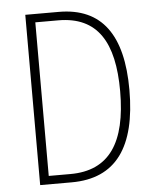

<svg xmlns="http://www.w3.org/2000/svg" viewBox="-52 -758 650 802"><g transform="rotate(-5 273.5 -357.0)"><path d="M490 -364C490 -594 405 -714 224 -714H84V0H216C402 0 490 -124 490 -364ZM451 -362C451 -146 377 -35 214 -35H123V-679H219C384 -679 451 -567 451 -362Z"/></g></svg>

Font: Noto Sans Malayalam Condensed ExtraLight
Style: Regular
Weight: 200
Width: 3
Designer: Jelle Bosma - Monotype Design Team
Foundry: Monotype Imaging Inc.
Version: Version 2.104